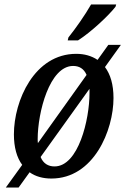

<svg xmlns="http://www.w3.org/2000/svg" viewBox="-20 -786 559 856"><path d="M282 -606H328C385 -642 465 -717 495 -756L498 -766H386C358 -717 317 -659 285 -619ZM6 50H63L112 -18C138 1 172 10 209 10C398 10 486 -205 486 -349C486 -410 472 -455 448 -487L519 -586H463L415 -519C388 -537 356 -546 320 -546C133 -546 42 -337 42 -187C42 -129 55 -83 79 -51ZM148 -166C148 -285 201 -492 306 -492C333 -492 354 -480 366 -452L149 -148C148 -154 148 -160 148 -166ZM223 -44C195 -44 173 -57 161 -86L379 -390C379 -384 379 -377 379 -370C379 -254 330 -44 223 -44Z"/></svg>

Font: Noto Serif Condensed Medium
Style: Italic
Weight: 500
Width: 3
Italic angle: -12°
Designer: Monotype Design Team
Foundry: Monotype Imaging Inc.
Version: Version 2.013